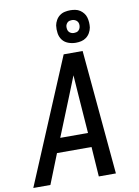

<svg xmlns="http://www.w3.org/2000/svg" viewBox="-104 -1049 808 1117"><g transform="rotate(-10 300.0 -490.5)"><path d="M0 0 309 -735H421L488 0H387L375 -176H171L101 0ZM205 -260H369L352 -490Q350 -519 348 -547.5Q346 -576 344 -605Q332 -576 321 -547.5Q310 -519 298 -490ZM391 -789Q368 -789 346.5 -797Q325 -805 312 -822Q299 -839 295.5 -862Q292 -885 295 -908Q298 -924 306.5 -939Q315 -954 328.5 -964Q342 -974 358.5 -977.5Q375 -981 391 -981Q406 -981 421 -978Q436 -975 448 -967Q460 -959 469 -947.5Q478 -936 482 -922Q486 -908 487 -892.5Q488 -877 486 -862Q483 -846 474.5 -831Q466 -816 452.5 -806Q439 -796 423 -792.5Q407 -789 391 -789ZM390 -847Q396 -847 403 -848.5Q410 -850 415 -854Q420 -858 423.5 -864Q427 -870 428 -876Q430 -885 428.5 -894Q427 -903 421.5 -909.5Q416 -916 408 -919.5Q400 -923 391 -923Q384 -923 377.5 -921.5Q371 -920 366 -916Q361 -912 357.5 -906Q354 -900 353 -894Q352 -885 353.5 -876Q355 -867 360 -860.5Q365 -854 373 -850.5Q381 -847 390 -847Z"/></g></svg>

Font: Iosevka Aile Medium
Style: Italic
Weight: 500
Italic angle: -9°
Designer: Belleve Invis
Foundry: Belleve Invis
Version: Version 31.1.0; ttfautohint (v1.8.4)